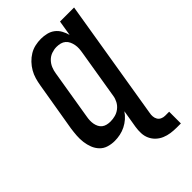

<svg xmlns="http://www.w3.org/2000/svg" viewBox="-279 -843 1158 1158"><g transform="rotate(-45 300.0 -264.0)"><path d="M510 215Q484 215 459.5 211.5Q435 208 412.5 198.5Q390 189 372.5 172.5Q355 156 345 134Q335 112 334 86.5Q333 61 337 36L356 -78Q342 -57 323 -40.5Q304 -24 282 -13Q260 -2 236 3Q212 8 189 8Q161 8 135 0Q109 -8 91 -27Q73 -46 63.5 -70.5Q54 -95 50.5 -122Q47 -149 49 -177Q51 -205 55 -233L108 -548Q112 -572 119 -596.5Q126 -621 139 -643.5Q152 -666 170.5 -685.5Q189 -705 211.5 -718.5Q234 -732 259 -737.5Q284 -743 309 -743Q334 -743 358 -737Q382 -731 400.5 -716.5Q419 -702 430.5 -681Q442 -660 448 -637L464 -735H584L457 36Q454 50 455 64.5Q456 79 463 91Q470 103 483 109Q496 115 510 115H545V215ZM253 -93Q274 -93 294.5 -98.5Q315 -104 332.5 -117.5Q350 -131 360.5 -150.5Q371 -170 374 -190L426 -505Q429 -522 430 -538Q431 -554 428 -570Q425 -586 418.5 -600Q412 -614 400.5 -624Q389 -634 373.5 -638Q358 -642 341 -642Q320 -642 298.5 -634.5Q277 -627 261 -610.5Q245 -594 236.5 -573.5Q228 -553 225 -532L173 -217Q170 -201 169.5 -186Q169 -171 171.5 -157Q174 -143 180.5 -130Q187 -117 198 -108.5Q209 -100 223.5 -96.5Q238 -93 253 -93Z"/></g></svg>

Font: Iosevka SS04 Extended
Style: Bold Italic
Weight: 700
Width: 7
Italic angle: -9°
Monospace: yes
Designer: Belleve Invis
Foundry: Belleve Invis
Version: Version 19.0.0; ttfautohint (v1.8.4)